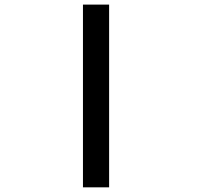

<svg xmlns="http://www.w3.org/2000/svg" viewBox="-20 -797 929 817"><path d="M333 0Q333 -194.3 333 -777.3Q360.4 -777.3 444.3 -777.3Q444.3 -583 444.3 0Q416 0 333 0Z"/></svg>

Font: leko majuna
Style: pona
Weight: 400
Designer: Kelsey Higham
Version: Version 2.0